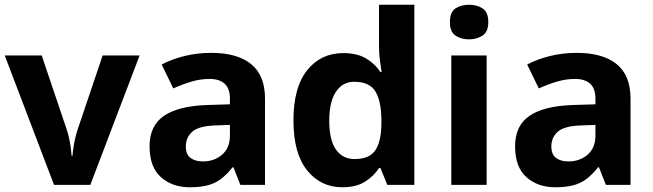

<svg xmlns="http://www.w3.org/2000/svg" viewBox="-20 -780 2755 810"><path d="M208 0 0 -546H156L261 -235Q267 -217 271.5 -197Q276 -177 278.5 -158Q281 -139 282 -123H286Q287 -140 290 -159Q293 -178 297.5 -197.5Q302 -217 308 -235L413 -546H569L361 0Z M871 -557Q981 -557 1039.5 -509.5Q1098 -462 1098 -364V0H994L965 -74H961Q938 -45 913.5 -26Q889 -7 857.5 1.5Q826 10 780 10Q707 10 659 -32.5Q611 -75 611 -163Q611 -250 672 -291.5Q733 -333 855 -337L950 -340V-364Q950 -407 927.5 -427Q905 -447 865 -447Q825 -447 787 -435.5Q749 -424 711 -407L662 -508Q706 -531 759.5 -544Q813 -557 871 -557ZM892 -251Q820 -249 792 -225Q764 -201 764 -162Q764 -128 784 -113.5Q804 -99 836 -99Q884 -99 917 -127.5Q950 -156 950 -208V-253Z M1424 10Q1333 10 1275.5 -61.5Q1218 -133 1218 -272Q1218 -412 1276 -484Q1334 -556 1428 -556Q1487 -556 1525 -533Q1563 -510 1585 -476H1590Q1587 -492 1583 -522.5Q1579 -553 1579 -585V-760H1728V0H1614L1585 -71H1579Q1557 -37 1520 -13.5Q1483 10 1424 10ZM1476 -109Q1538 -109 1563 -145.5Q1588 -182 1589 -255V-271Q1589 -351 1564.5 -393Q1540 -435 1474 -435Q1425 -435 1397 -392.5Q1369 -350 1369 -270Q1369 -190 1397 -149.5Q1425 -109 1476 -109Z M2033 -546V0H1884V-546ZM1959 -760Q1992 -760 2016 -744.5Q2040 -729 2040 -686.8Q2040 -646 2016 -630Q1992 -614 1959 -614Q1924.7 -614 1901.4 -630Q1878 -646 1878 -686.8Q1878 -729 1901.4 -744.5Q1924.7 -760 1959 -760Z M2413 -557Q2523 -557 2581.5 -509.5Q2640 -462 2640 -364V0H2536L2507 -74H2503Q2480 -45 2455.5 -26Q2431 -7 2399.5 1.5Q2368 10 2322 10Q2249 10 2201 -32.5Q2153 -75 2153 -163Q2153 -250 2214 -291.5Q2275 -333 2397 -337L2492 -340V-364Q2492 -407 2469.5 -427Q2447 -447 2407 -447Q2367 -447 2329 -435.5Q2291 -424 2253 -407L2204 -508Q2248 -531 2301.5 -544Q2355 -557 2413 -557ZM2434 -251Q2362 -249 2334 -225Q2306 -201 2306 -162Q2306 -128 2326 -113.5Q2346 -99 2378 -99Q2426 -99 2459 -127.5Q2492 -156 2492 -208V-253Z"/></svg>

Font: Noto Sans Thaana
Style: Regular
Weight: 400
Designer: Monotype Design Team
Foundry: Monotype Imaging Inc.
Version: Version 2.001